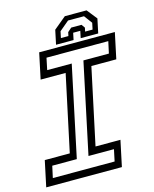

<svg xmlns="http://www.w3.org/2000/svg" viewBox="-142 -933 814 1016"><g transform="rotate(-15 265.0 -425.0)"><path d="M-17 0 13 -141.5H150L239 -558.5H102L132 -700H546.5L516.5 -558.5H380L291 -141.5H427.5L397.5 0ZM29.5 -38.5H368L381.5 -102.5H242L347 -598H486.5L500.5 -662.5H162L148.5 -598H283L178 -102.5H43.5ZM431.5 -849.5 476 -793.5 459.5 -715.5H363.5L371.5 -753.5H332.5L324.5 -715.5H228.5L245 -793.5L312.5 -849.5ZM410.5 -823H323L270 -778.5L262.5 -743H303.5L308 -763.5L329.5 -782.5H386L399.5 -763.5L395 -743H436L443.5 -778.5Z"/></g></svg>

Font: Tourney
Style: Italic
Weight: 400
Italic angle: -12°
Version: Version 1.015